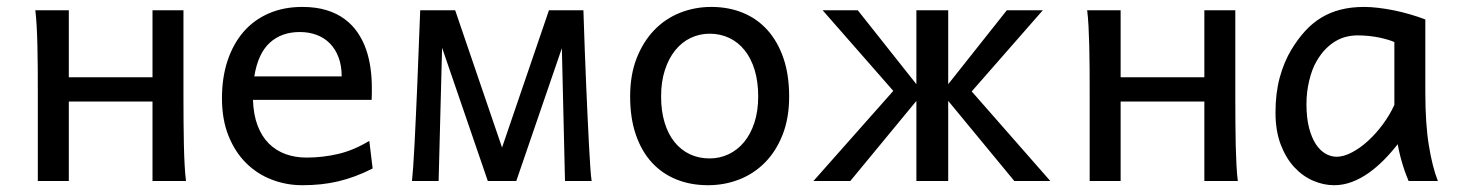

<svg xmlns="http://www.w3.org/2000/svg" viewBox="-20 -528 4250 560"><path d="M90.3 -258.8Q90.3 -294.4 90.1 -329.1Q89.8 -363.8 89.1 -394.8Q88.4 -425.8 86.9 -452.4Q85.4 -479 83 -498H180.7V-302.7H424.8V-498H515.1V-239.3Q515.1 -203.6 515.4 -168.9Q515.6 -134.3 516.4 -103Q517.1 -71.8 518.6 -45.4Q520 -19 522.5 0H424.8V-231.9H180.7V0H90.3Z M861.8 -507.8Q901.9 -507.8 932.6 -498.3Q963.4 -488.8 985.8 -471.9Q1008.3 -455.1 1023.4 -432.6Q1038.6 -410.2 1047.6 -384.3Q1056.6 -358.4 1060.5 -330.3Q1064.5 -302.2 1064.5 -274.9Q1064.5 -268.1 1064.5 -255.9Q1064.5 -243.7 1064 -236.8H717.8Q719.2 -193.8 731.2 -162.1Q743.2 -130.4 763.9 -109.6Q784.7 -88.9 812.7 -78.6Q840.8 -68.4 874 -68.4Q921.4 -68.4 966.8 -79.1Q1012.2 -89.8 1057.1 -117.2L1066.9 -36.6Q1041 -23.4 1016.1 -14.2Q991.2 -4.9 966.3 1Q941.4 6.8 915.8 9.5Q890.1 12.2 861.8 12.2Q814.9 12.2 772.5 -4.2Q730 -20.5 697.8 -52.5Q665.5 -84.5 646.5 -131.8Q627.4 -179.2 627.4 -241.7Q627.4 -302.2 643.8 -351.3Q660.2 -400.4 690.4 -435.3Q720.7 -470.2 764.2 -489Q807.6 -507.8 861.8 -507.8ZM854.5 -434.6Q800.8 -434.6 766.6 -403.1Q732.4 -371.6 721.7 -305.2H976.6Q976.6 -336.4 967.5 -360.6Q958.5 -384.8 942.1 -401.4Q925.8 -418 903.3 -426.3Q880.9 -434.6 854.5 -434.6Z M1402.8 0 1231.9 -498H1307.6L1444.3 -97.7L1581.1 -498H1656.7L1485.8 0ZM1627.9 0 1618.2 -411.1 1607.4 -498H1681.6Q1685.5 -376.5 1689.9 -274.4Q1691.9 -231 1693.8 -187.3Q1695.8 -143.6 1697.8 -106.2Q1699.7 -68.8 1701.7 -40.8Q1703.6 -12.7 1705.6 0ZM1181.6 0Q1183.1 -12.7 1185.1 -40.8Q1187 -68.8 1189 -106.2Q1190.9 -143.6 1192.9 -187.3Q1194.8 -231 1196.8 -274.4Q1201.2 -376.5 1205.6 -498H1279.8L1270 -411.1L1259.3 0Z M1817.9 -246.6Q1817.9 -309.6 1836.9 -358.2Q1856 -406.7 1888.2 -440.2Q1920.4 -473.6 1963.4 -490.7Q2006.3 -507.8 2054.7 -507.8Q2105 -507.8 2146.7 -490.7Q2188.5 -473.6 2218.5 -440.2Q2248.5 -406.7 2265.1 -358.2Q2281.7 -309.6 2281.7 -246.6Q2281.7 -183.6 2262.7 -135.3Q2243.7 -86.9 2211.4 -54.2Q2179.2 -21.5 2136.2 -4.6Q2093.3 12.2 2044.9 12.2Q1994.6 12.2 1952.9 -4.6Q1911.1 -21.5 1881.1 -54.2Q1851.1 -86.9 1834.5 -135.3Q1817.9 -183.6 1817.9 -246.6ZM1908.2 -246.6Q1908.2 -204.1 1918.5 -170.4Q1928.7 -136.7 1947.5 -113.5Q1966.3 -90.3 1992.2 -78.1Q2018.1 -65.9 2049.8 -65.9Q2079.1 -65.9 2105 -78.1Q2130.9 -90.3 2150.1 -113.5Q2169.4 -136.7 2180.4 -170.4Q2191.4 -204.1 2191.4 -246.6Q2191.4 -289.6 2181.2 -323.5Q2170.9 -357.4 2152.1 -381.1Q2133.3 -404.8 2107.2 -417.2Q2081.1 -429.7 2049.8 -429.7Q2020 -429.7 1994.1 -417.2Q1968.3 -404.8 1949.2 -381.1Q1930.2 -357.4 1919.2 -323.5Q1908.2 -289.6 1908.2 -246.6Z M2481.9 -498 2687 -239.3 2643.1 -258.8 2586.9 -261.2 2379.4 -498ZM2667.5 -251.5 2460 0H2352.5L2599.1 -278.3ZM3021.5 -498 2814 -261.2 2755.4 -258.8 2711.4 -239.3 2916.5 -498ZM2799.3 -278.3 3043.5 0H2938.5L2731 -251.5ZM2745.6 0H2652.8V-498H2745.6Z M3158.2 -258.8Q3158.2 -294.4 3158 -329.1Q3157.7 -363.8 3157 -394.8Q3156.2 -425.8 3154.8 -452.4Q3153.3 -479 3150.9 -498H3248.5V-302.7H3492.7V-498H3583V-239.3Q3583 -203.6 3583.3 -168.9Q3583.5 -134.3 3584.2 -103Q3585 -71.8 3586.4 -45.4Q3587.9 -19 3590.3 0H3492.7V-231.9H3248.5V0H3158.2Z M4137.2 -258.8Q4137.2 -166.5 4147.5 -103.8Q4157.7 -41 4173.8 0H4088.4Q4085.9 -6.3 4081.5 -17.6Q4077.1 -28.8 4072.5 -43.2Q4067.9 -57.6 4063.7 -74.2Q4059.6 -90.8 4056.6 -107.4Q4037.6 -83 4016.4 -61.5Q3995.1 -40 3971.7 -23.4Q3948.2 -6.8 3922.9 2.7Q3897.5 12.2 3871.1 12.2Q3840.3 12.2 3809.8 -1Q3779.3 -14.2 3754.9 -40.5Q3730.5 -66.9 3715.3 -106.7Q3700.2 -146.5 3700.2 -200.2Q3700.2 -256.3 3712.6 -302Q3725.1 -347.7 3746.6 -383.3Q3765.6 -414.6 3787.1 -438Q3808.6 -461.4 3834.2 -476.8Q3859.9 -492.2 3890.6 -500Q3921.4 -507.8 3959 -507.8Q3977.5 -507.8 4000.2 -505.1Q4022.9 -502.4 4046.6 -497.6Q4070.3 -492.7 4093.8 -485.8Q4117.2 -479 4137.2 -471.2ZM3939.5 -424.8Q3923.8 -424.8 3908 -421.1Q3892.1 -417.5 3876.7 -408.7Q3861.3 -399.9 3846.9 -385.5Q3832.5 -371.1 3819.8 -349.1Q3806.6 -326.7 3798.6 -293.2Q3790.5 -259.8 3790.5 -224.6Q3790.5 -184.1 3798.1 -155Q3805.7 -126 3818.1 -107.2Q3830.6 -88.4 3846.4 -79.6Q3862.3 -70.8 3878.4 -70.8Q3898.9 -70.8 3923.1 -83.5Q3947.3 -96.2 3970.2 -117.2Q3993.2 -138.2 4013.4 -165.5Q4033.7 -192.9 4046.9 -222.2V-405.3Q4039.6 -408.7 4028.1 -412.1Q4016.6 -415.5 4002.7 -418.5Q3988.8 -421.4 3972.4 -423.1Q3956.1 -424.8 3939.5 -424.8Z"/></svg>

Font: Andika DR AuSIL
Style: Regular
Weight: 400
Designer: Annie Olsen & Victor Gaultney
Foundry: SIL International
Version: Version 0.003